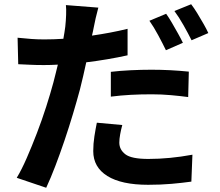

<svg xmlns="http://www.w3.org/2000/svg" viewBox="-20 -823 1040 906"><path d="M557 -233Q551 -211 547 -189Q543 -167 543 -150Q543 -117 571.5 -95Q600 -73 680 -73Q730 -73 782 -78Q834 -83 888 -93L883 34Q840 40 789.5 44.5Q739 49 679 49Q553 49 486.5 7.5Q420 -34 420 -110Q420 -145 425.5 -180Q431 -215 437 -244ZM444 -787Q438 -766 431.5 -737.5Q425 -709 422 -692Q421 -684 418.5 -674.5Q416 -665 414 -655Q456 -661 498.5 -669Q541 -677 582 -687V-562Q537 -552 487 -543.5Q437 -535 387 -529Q380 -497 372.5 -464Q365 -431 357 -400Q343 -348 324.5 -286Q306 -224 284.5 -160.5Q263 -97 241 -39.5Q219 18 198 63L59 16Q82 -22 106 -77Q130 -132 154 -194.5Q178 -257 198 -319.5Q218 -382 232 -434Q237 -454 242.5 -475.5Q248 -497 253 -518Q236 -517 219.5 -516.5Q203 -516 187 -516Q150 -516 121 -517.5Q92 -519 66 -520L63 -645Q101 -641 129.5 -639Q158 -637 189 -637Q233 -637 279 -640Q285 -673 288 -697Q291 -725 292 -753Q293 -781 291 -799ZM503 -484Q545 -489 595.5 -491.5Q646 -494 695 -494Q783 -494 871 -485L868 -365Q831 -370 786.5 -374Q742 -378 696 -378Q644 -378 597 -375.5Q550 -373 503 -367ZM764 -758Q777 -740 791.5 -715Q806 -690 820 -665Q834 -640 843 -621L763 -586Q748 -617 726.5 -657Q705 -697 685 -725ZM882 -803Q896 -785 911.5 -759.5Q927 -734 941 -709.5Q955 -685 963 -667L884 -633Q868 -665 846 -704Q824 -743 803 -771Z"/></svg>

Font: Chiron Sans HK TT
Style: Bold
Weight: 700
Designer: Ryoko NISHIZUKA 西塚涼子 (kana, bopomofo & ideographs); Paul D. Hunt (Latin, Greek & Cyrillic); Sandoll Communications 산돌커뮤니
Foundry: Adobe
Version: Version 2.022;hotconv 1.0.109;makeotfexe 2.5.65596